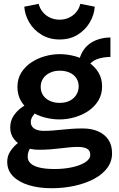

<svg xmlns="http://www.w3.org/2000/svg" viewBox="-20 -765 619 1000"><path d="M247.8 215.3Q182.6 215.3 130.4 199.5Q78.3 183.7 47.9 153Q17.6 122.3 17.6 77.8Q17.6 47.3 33.6 23Q49.6 -1.2 72.4 -19.4Q95.2 -37.6 115.3 -49.2L167.9 -21.9Q152.8 -14.7 138.5 5.3Q124.2 25.3 124.2 51.5Q124.2 72 139.8 86.3Q155.5 100.7 186.9 108Q218.3 115.3 264.3 115.3Q312.4 115.3 354.7 106.3Q397 97.3 423.5 80.4Q450.1 63.6 450.1 41.2Q450.1 18.5 433 9.4Q416 0.2 384.2 0.2Q363.2 0.2 341.1 2.5Q319 4.7 294.8 7.6Q270.5 10.5 242.7 12.8Q214.9 15 182.1 15Q141.6 15 107.8 0.6Q74 -13.9 53.6 -39.7Q33.2 -65.5 33.2 -100Q33.2 -135.4 51 -162.2Q68.8 -189 96.6 -208Q124.3 -227 153.9 -237.4L201.3 -203.2Q185.3 -195.6 171.5 -183.8Q157.6 -172 149.1 -158.3Q140.5 -144.5 140.5 -129.5Q140.5 -113.3 149.5 -103.2Q158.5 -93.2 173 -88.3Q187.6 -83.4 205.9 -83.4Q232.1 -83.4 255.9 -85.3Q279.7 -87.2 303.6 -89.7Q327.4 -92.2 353.6 -94.1Q379.9 -96 411.1 -96Q455.9 -96 490.3 -81.2Q524.7 -66.4 544.1 -38Q563.6 -9.7 563.6 33.5Q563.6 76.2 538.7 109.8Q513.8 143.4 469.9 166.7Q426 190.1 369 202.7Q312 215.3 247.8 215.3ZM290.4 -143Q250.5 -143 211.4 -153.6Q172.3 -164.2 140.5 -185.3Q108.7 -206.5 89.7 -238.3Q70.8 -270.2 70.8 -312Q70.8 -354.8 90.9 -386.8Q111 -418.8 143.7 -440.3Q176.4 -461.8 214.7 -472.4Q253.1 -483 290.4 -483Q330.7 -483 369.8 -472.4Q408.9 -461.8 440.9 -440.8Q472.8 -419.8 492.3 -388.3Q511.7 -356.8 511.7 -315Q511.7 -272.5 491.6 -240.1Q471.5 -207.7 438.7 -186.1Q406 -164.5 367 -153.7Q328.1 -143 290.4 -143ZM291.1 -229.2Q320.8 -229.2 342.8 -240.2Q364.9 -251.2 377.3 -270.9Q389.7 -290.5 389.7 -315Q389.7 -339.8 377.1 -358.4Q364.5 -377 342.3 -386.9Q320.2 -396.8 291.1 -396.8Q262.3 -396.8 239.8 -385.9Q217.2 -375 204.6 -356.3Q192 -337.5 192 -312Q192 -287.2 204.6 -268.6Q217.2 -250 239.7 -239.6Q262.1 -229.2 291.1 -229.2ZM430.9 -410.3 390.2 -442Q396.9 -475.4 411.9 -499.4Q426.9 -523.4 449 -538.8Q471.1 -554.1 498.1 -561.8Q525.2 -569.5 555.2 -569.8V-468.5Q513.9 -467.8 483.6 -456.1Q453.2 -444.4 430.9 -410.3ZM290.4 -559.4Q237.2 -559.4 196.4 -584.2Q155.5 -608.9 132.5 -648Q109.4 -687.1 106.5 -730.2L181 -745.1Q187.7 -720.3 203.4 -701.6Q219 -682.9 241.6 -672.7Q264.2 -662.5 290.6 -662.5Q316.5 -662.5 338.8 -672.7Q361.2 -682.9 376.8 -701.6Q392.5 -720.3 398.4 -745.1L473.5 -730.2Q470.6 -687.1 447.5 -648Q424.4 -608.9 384.5 -584.2Q344.5 -559.4 290.4 -559.4Z"/></svg>

Font: BioRhyme ExtraBold
Style: Regular
Weight: 800
Designer: Aoife Mooney
Foundry: Aoife Mooney Type
Version: Version 1.600;gftools[0.9.33]